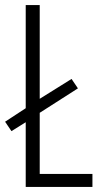

<svg xmlns="http://www.w3.org/2000/svg" viewBox="-22 -734 403 754"><path d="M79 0H341V-51H134V-291L284 -387L259 -424L134 -346V-714H79V-309L-2 -256L23 -219L79 -254Z"/></svg>

Font: Noto Sans Gurmukhi UI ExtraCondensed Light
Style: Regular
Weight: 300
Width: 2
Designer: Jelle Bosma - Monotype Design Team
Foundry: Monotype Imaging Inc.
Version: Version 2.004